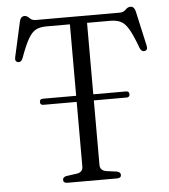

<svg xmlns="http://www.w3.org/2000/svg" viewBox="-52 -768 719 815"><g transform="rotate(-5 307.5 -360.5)"><path d="M116 -351.5Q116 -364.5 129.5 -364.5H271.5V-669H171Q144.5 -669 126.8 -660Q109 -651 93.5 -624Q78 -597 58.5 -543Q51.5 -526 38.5 -528.5Q23.5 -531.5 28 -550.5L61.5 -701Q66.5 -721 82.5 -721Q93.5 -721 102.8 -710.5Q112 -700 129 -700H486.5Q502.5 -700 512.5 -710.5Q522.5 -721 533.5 -721Q549 -721 554.5 -701L588 -550.5Q592.5 -531.5 578 -528.5Q564.5 -526 557.5 -543Q537.5 -597.5 521.8 -624.5Q506 -651.5 488 -660.2Q470 -669 443.5 -669H344.5V-364.5H484Q497.5 -364.5 497.5 -351.5Q497.5 -338.5 484 -338.5H344.5V-63.5Q344.5 -39.5 371 -35L415.5 -29Q431.5 -25.5 431.5 -13.5Q431.5 0 414 0H202.5Q185 0 185 -13.5Q185 -25.5 201 -29L245.5 -35Q271.5 -39 271.5 -63.5V-338.5H129.5Q116 -338.5 116 -351.5Z"/></g></svg>

Font: Fraunces 72pt S050 Light
Style: Regular
Weight: 300
Version: Version 1.000; ttfautohint (v1.8.3)